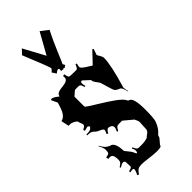

<svg xmlns="http://www.w3.org/2000/svg" viewBox="-360 -1255 1326 1326"><g transform="rotate(-45 303.0 -592.5)"><path d="M140.6 -1151.9 172.9 -1187 257.8 -1029.8 343.8 -1184.1 398.9 -1142.1Q363.3 -1072.3 331.8 -996.3Q300.3 -920.4 294.9 -911.1L303.7 -894L285.6 -881.8L278.8 -890.1L277.8 -881.8L254.9 -884.8Q255.9 -897 255.9 -904.8Q248 -908.7 244.6 -908.7Q234.9 -905.3 220.7 -893.1L200.7 -923.8Q219.7 -940.4 219.7 -945.6Q219.7 -950.7 216.1 -960.9Q212.4 -971.2 206.3 -987.3Q200.2 -1003.4 196.8 -1012.7ZM96.2 -63Q127.4 -68.4 127.4 -81.1L125.5 -123Q124 -130.4 122.6 -131.8L119.1 -132.8Q119.1 -136.2 109.4 -136.2Q99.6 -136.2 74.2 -121.1L69.3 -127.9Q88.9 -140.6 94.7 -147.7Q100.6 -154.8 101.1 -166.5Q101.6 -178.2 101.1 -185.8Q100.6 -193.4 97.9 -204.3Q95.2 -215.3 88.6 -220.7Q82 -226.1 71.3 -226.1Q60.5 -226.1 55.2 -225.1L52.2 -242.2Q76.2 -245.6 81.8 -252.2Q87.4 -258.8 87.4 -274.9V-284.2Q87.4 -301.8 69.3 -334L73.2 -335.9Q90.3 -304.2 105.5 -293L121.6 -283.2L126.5 -280.8Q167.5 -276.4 170.4 -190.9Q170.4 -187.5 177.7 -178.7Q207 -143.6 210.4 -134.5Q213.9 -125.5 215.1 -123Q216.3 -120.6 217.3 -119.1Q218.3 -117.7 219.2 -116.2Q220.7 -113.8 223.4 -113.8Q226.1 -113.8 228.3 -118.7Q230.5 -123.5 230.5 -133.8Q230.5 -144 221.2 -160.2L229.5 -164.1Q238.8 -142.6 244.9 -136.7Q251 -130.9 260.3 -130.9H295.4Q317.4 -130.9 345.2 -139.2Q348.1 -144 365.5 -156.2Q382.8 -168.5 385.3 -182.1L389.2 -254.9Q389.2 -260.7 375.5 -289.1L312.5 -341.8Q310.5 -344.2 305.2 -344.2H276.4Q265.1 -344.2 257.8 -338.9Q250.5 -333.5 240.2 -312L230.5 -315.9Q241.2 -337.9 241.2 -349.9Q241.2 -361.8 230.5 -369.4Q219.7 -377 206.8 -377Q193.8 -377 179.2 -349.1L168.5 -355Q179.2 -376 179.2 -382.8Q179.2 -389.6 171.9 -395Q164.6 -400.4 154.8 -404.3Q128.9 -414.6 115.2 -431.2Q102.1 -442.9 67.4 -442.9V-451.2H76.2Q106 -451.2 115.2 -461.9L124.5 -472.2Q116.7 -483.9 110.8 -483.9Q105 -483.9 79.6 -476.1L74.2 -488.8Q89.8 -496.6 95.7 -502Q101.6 -507.3 101.6 -514.2Q101.6 -521 96.7 -531.7Q91.8 -542.5 88.4 -558.1Q61 -581.1 35.2 -581.1Q27.3 -581.1 23.4 -580.1L11.2 -638.2Q36.1 -642.6 53 -668Q69.8 -693.4 83.5 -747.1L63.5 -790Q64.9 -795.9 71.8 -795.9Q85.9 -795.9 112.3 -775.4L121.6 -768.1Q124.5 -771 124.5 -773.9Q129.9 -797.4 185.5 -801.8Q240.2 -806.6 240.2 -835Q240.2 -845.2 239.3 -851.1L254.4 -852.1Q257.8 -821.3 269 -817.4Q273.4 -815.9 282.2 -815.9L331.5 -814.9Q339.4 -814.9 344.2 -820.8Q349.1 -826.7 357.4 -847.2L368.2 -844.2Q362.3 -829.6 362.3 -814.9Q362.3 -800.8 416.5 -769Q432.6 -759.8 432.6 -758.8Q432.6 -757.8 431.2 -757.8Q436.5 -757.8 440.4 -762.2L513.2 -838.9L521.5 -833L507.3 -793.9Q506.3 -792 506.3 -789.1Q506.3 -786.1 517.3 -768.8Q528.3 -751.5 528.3 -738.8Q528.3 -669.9 478.5 -503.9Q477.5 -503.9 477.5 -496.1Q477.5 -488.3 484.4 -459L481.4 -458Q471.2 -503.4 457 -510.7Q451.2 -513.2 442.1 -517.1Q433.1 -521 424.8 -528.8Q416.5 -536.6 404.3 -581.8Q392.1 -627 389.2 -633.3Q386.2 -639.6 372.3 -658Q358.4 -676.3 357.9 -684.6Q357.4 -692.9 354.5 -695.8L316.4 -731Q312 -736.8 307.6 -736.8Q295.4 -736.8 295.4 -722.4Q295.4 -708 300.3 -693.8L291.5 -690.9Q285.2 -713.4 279.8 -719.2Q274.4 -725.1 265.1 -725.1H234.4Q229.5 -725.1 226.6 -722.2L197.3 -696.8Q194.3 -696.8 194.3 -687V-601.1Q195.3 -591.8 198.2 -591.8Q216.3 -577.6 274.7 -542.5Q333 -507.3 378.7 -474.4Q424.3 -441.4 434.6 -417Q437.5 -410.2 443.4 -410.2Q477.5 -401.4 477.5 -288.1Q477.5 -196.8 467.8 -172.9Q448.7 -124 416.5 -99.1Q412.6 -93.3 411.1 -85.4Q409.7 -77.6 392.6 -60.1Q375.5 -42.5 372.6 -30.8Q360.8 -23.9 333 -23.9Q305.2 -23.9 260 -30Q214.8 -36.1 192.4 -36.1Q169.9 -36.1 157 -29.3Q144 -22.5 129.4 2L117.2 -4.9Q132.3 -30.8 132.3 -46.9Q132.3 -55.2 122.6 -55.2Q112.8 -55.2 97.2 -51.8ZM128.4 -464.8 124.5 -472.2Q126 -466.8 128.4 -464.8Z"/></g></svg>

Font: Eater
Style: Regular
Weight: 400
Version: Version 001.002